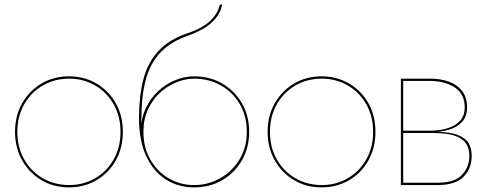

<svg xmlns="http://www.w3.org/2000/svg" viewBox="-20 -800 2089 830"><path d="M45 -230Q45 -161 76 -106.5Q107 -52 159.5 -21Q212 10 278 10Q344 10 397 -21Q450 -52 480.5 -106.5Q511 -161 511 -230Q511 -300 480.5 -354Q450 -408 397 -439Q344 -470 278 -470Q212 -470 159.5 -439Q107 -408 76 -354Q45 -300 45 -230ZM55 -230Q55 -297 84.5 -349Q114 -401 165 -430.5Q216 -460 279 -460Q341 -460 391.5 -430.5Q442 -401 471.5 -349Q501 -297 501 -230Q501 -163 471.5 -111Q442 -59 391.5 -29.5Q341 0 279 0Q216 0 165 -29.5Q114 -59 84.5 -111Q55 -163 55 -230Z M819 -460Q883 -460 934.5 -431Q986 -402 1016.5 -350Q1047 -298 1047 -230Q1047 -162 1015 -110Q983 -58 931 -29Q879 0 819 0Q759 0 709.5 -29Q660 -58 630 -110Q600 -162 600 -230L581 -290Q581 -191 612.5 -124Q644 -57 698 -23.5Q752 10 819 10Q887 10 940.5 -21Q994 -52 1025.5 -106.5Q1057 -161 1057 -230Q1057 -300 1025.5 -354Q994 -408 940.5 -439Q887 -470 819 -470ZM589 -230H600Q600 -285 620 -327.5Q640 -370 672 -399.5Q704 -429 743 -444.5Q782 -460 819 -460V-470Q778 -470 737.5 -453.5Q697 -437 663.5 -406Q630 -375 609.5 -330.5Q589 -286 589 -230ZM581 -290 591 -230V-280Q591 -383 610 -454.5Q629 -526 673.5 -573Q718 -620 793 -646Q841 -663 871.5 -684Q902 -705 919 -729.5Q936 -754 940 -780H930Q923 -744 890.5 -711.5Q858 -679 790 -656Q710 -629 664 -578.5Q618 -528 599.5 -456Q581 -384 581 -290Z M1137 -230Q1137 -161 1168 -106.5Q1199 -52 1251.5 -21Q1304 10 1370 10Q1436 10 1489 -21Q1542 -52 1572.5 -106.5Q1603 -161 1603 -230Q1603 -300 1572.5 -354Q1542 -408 1489 -439Q1436 -470 1370 -470Q1304 -470 1251.5 -439Q1199 -408 1168 -354Q1137 -300 1137 -230ZM1147 -230Q1147 -297 1176.5 -349Q1206 -401 1257 -430.5Q1308 -460 1371 -460Q1433 -460 1483.5 -430.5Q1534 -401 1563.5 -349Q1593 -297 1593 -230Q1593 -163 1563.5 -111Q1534 -59 1483.5 -29.5Q1433 0 1371 0Q1308 0 1257 -29.5Q1206 -59 1176.5 -111Q1147 -163 1147 -230Z M1718 -231V-225H1851Q1874 -225 1901 -222.5Q1928 -220 1952.5 -211Q1977 -202 1993 -181.5Q2009 -161 2009 -125Q2009 -79 1977.5 -44.5Q1946 -10 1871 -10H1718V0H1871Q1950 0 1984.5 -36.5Q2019 -73 2019 -125Q2019 -170 1997 -192.5Q1975 -215 1937 -223Q1899 -231 1851 -231ZM1718 -229H1841Q1884 -229 1919.5 -239Q1955 -249 1977 -272.5Q1999 -296 1999 -335Q1999 -380 1977 -407.5Q1955 -435 1919.5 -447.5Q1884 -460 1841 -460H1718V-450H1841Q1903 -450 1946 -422Q1989 -394 1989 -335Q1989 -303 1973 -283Q1957 -263 1933 -252.5Q1909 -242 1884 -238.5Q1859 -235 1841 -235H1718ZM1713 -460V0H1723V-460Z"/></svg>

Font: Jost Thin
Style: Regular
Weight: 250
Version: Version 3.710